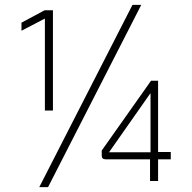

<svg xmlns="http://www.w3.org/2000/svg" viewBox="-20 -742 788 787"><path d="M164 -666 68 -616V-649L163 -700H197V-289H164ZM523 -722H559L177 25H141ZM595 -89H413Q397 -89 397 -104V-125L599 -411H628V-119H680V-89H628V0H595ZM597 -118V-359H596L427 -118Z"/></svg>

Font: Bai Jamjuree ExtraLight
Style: Regular
Weight: 275
Designer: Katatrad Aksorn Co.,Ltd.
Foundry: Cadson Demak Co.,Ltd.
Version: Version 1.000; ttfautohint (v1.6)